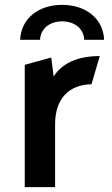

<svg xmlns="http://www.w3.org/2000/svg" viewBox="-20 -771 460 791"><path d="M236 -683C286 -683 325 -654 327 -607H409C405 -696 332 -751 236 -751C140 -751 67 -696 63 -607H145C147 -654 186 -683 236 -683ZM82 0H207V-259C207 -366 265 -422 357 -424L391 -540C302 -540 237 -512 201 -456L191 -534L82 -504Z"/></svg>

Font: Talent
Style: Bold
Weight: 600
Designer: Mike Powis
Version: Version 1.001;hotconv 1.0.109;makeotfexe 2.5.65596